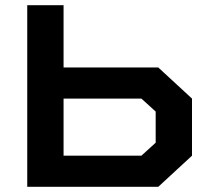

<svg xmlns="http://www.w3.org/2000/svg" viewBox="-20 -720 800 740"><path d="M525 -120 580 -170V-290L525 -340H225V-120ZM225 -460H590L720 -340V-120L590 0H85V-700H225Z"/></svg>

Font: Squares Bold
Style: Regular
Weight: 400
Designer: Typetype
Foundry: Typetype
Version: Version 001.000